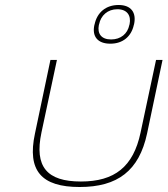

<svg xmlns="http://www.w3.org/2000/svg" viewBox="-20 -740 671 769"><path d="M120 -205C88 -56 146 9 299 9C451 9 537 -56 569 -205L631 -500H605L543 -209C514 -72 439 -13 304 -13C168 -13 117 -72 146 -209L208 -500H182ZM358 -640C348 -594 371 -565 422 -565C472 -565 506 -594 516 -640L517 -643C527 -690 505 -720 455 -720C404 -720 369 -690 359 -643ZM376 -640 377 -643C384 -678 411 -703 450 -703C489 -703 506 -678 499 -643L498 -640C491 -605 464 -582 425 -582C386 -582 369 -605 376 -640Z"/></svg>

Font: LT Wave Mono Thin
Style: Italic
Weight: 100
Designer: Daniel Lyons
Version: Version 2.5 (Glyphs App)